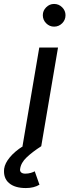

<svg xmlns="http://www.w3.org/2000/svg" viewBox="-84 -741 352 973"><path d="M115 -500H210L125 0Q80 29 51 56.5Q22 84 18 115Q16 126 23 132.5Q30 139 44 139Q59 139 72.5 135Q86 131 92 127L116 195Q88 212 47 212Q-9 212 -38.5 186.5Q-68 161 -63 114Q-59 86 -34 56Q-9 26 32 0H30ZM190 -721Q214 -721 231 -704Q248 -687 248 -664Q248 -640 231 -623Q214 -606 190 -606Q167 -606 150 -623Q133 -640 133 -664Q133 -687 150 -704Q167 -721 190 -721Z"/></svg>

Font: Oak Sans Medium
Style: Italic
Weight: 500
Italic angle: -9.49998°
Foundry: Erik Kennedy, Walven
Version: Version 1.000